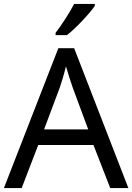

<svg xmlns="http://www.w3.org/2000/svg" viewBox="-20 -964 679 984"><path d="M466 -934V-944H360C337 -899 294 -833 265 -796V-784H323C370 -820 441 -897 466 -934ZM545 0H638L360 -717H279L0 0H91L176 -221H459ZM352 -517 432 -301H206L287 -517C295 -540 308 -583 318 -624C325 -599 346 -533 352 -517Z"/></svg>

Font: Noto Sans Cuneiform
Style: Regular
Weight: 400
Designer: Monotype Design Team
Foundry: Monotype Imaging Inc.
Version: Version 2.001